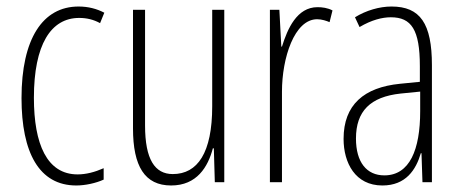

<svg xmlns="http://www.w3.org/2000/svg" viewBox="-20 -559 1413 589"><path d="M214 10C241 10 274 3 298 -8V-43C271 -31 244 -24 218 -24C124 -24 84 -117 84 -259C84 -422 136 -504 223 -504C246 -504 267 -499 287 -488L300 -520C277 -532 251 -539 221 -539C111 -539 46 -440 46 -258C46 -91 100 10 214 10Z M668 -529H631V-233C631 -90 586 -25 510 -25C455 -25 425 -70 425 -174V-529H388V-165C388 -49 424 10 505 10C584 10 618 -47 633 -104H636L639 0H668Z M954 -537C891 -537 862 -471 845 -416H843L837 -529H808V0H845V-278C845 -381 883 -500 953 -500C967 -500 982 -495 991 -491L1000 -527C985 -535 968 -537 954 -537Z M1181 -539C1144 -539 1103 -527 1069 -506L1083 -476C1120 -498 1153 -506 1179 -506C1242 -506 1268 -468 1268 -356V-308L1207 -302C1097 -291 1034 -238 1034 -133C1034 -59 1070 10 1153 10C1225 10 1256 -38 1271 -89H1273L1276 0H1305V-359C1305 -487 1269 -539 1181 -539ZM1209 -272 1269 -278V-218C1269 -100 1237 -21 1159 -21C1105 -21 1072 -61 1072 -134C1072 -218 1116 -262 1209 -272Z"/></svg>

Font: Noto Sans Gurmukhi UI ExtraCondensed ExtraLight
Style: Regular
Weight: 200
Width: 2
Designer: Jelle Bosma - Monotype Design Team
Foundry: Monotype Imaging Inc.
Version: Version 2.004